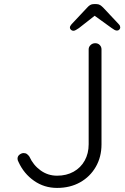

<svg xmlns="http://www.w3.org/2000/svg" viewBox="-20 -912 612 942"><path d="M260 10Q197 10 147 -25Q97 -60 71 -117Q66 -126 66 -133Q66 -146 76 -153.5Q86 -161 96 -161Q106 -161 112.5 -156Q119 -151 124 -144Q143 -102 179 -76Q215 -50 260 -50Q306 -50 341 -69.5Q376 -89 395.5 -124Q415 -159 415 -204V-670Q415 -682 424.5 -691Q434 -700 447 -700Q461 -700 469.5 -691Q478 -682 478 -670V-204Q478 -142 450 -93.5Q422 -45 373 -17.5Q324 10 260 10ZM455 -843 367 -774Q359 -769 352.5 -765Q346 -761 340 -761Q333 -761 328 -766Q323 -771 323 -776Q323 -781 325 -784.5Q327 -788 331 -793L408 -875Q415 -883 422.5 -887.5Q430 -892 441 -892H452Q463 -892 470.5 -887.5Q478 -883 486 -875L562 -794Q567 -789 568.5 -785Q570 -781 570 -777Q570 -772 565.5 -767Q561 -762 554 -762Q548 -762 541.5 -765.5Q535 -769 527 -775L437 -840Z"/></svg>

Font: Quicksand Light
Style: Regular
Weight: 400
Version: Version 3.004